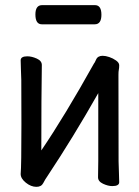

<svg xmlns="http://www.w3.org/2000/svg" viewBox="-20 -705 540 744"><path d="M121.1 19Q100.1 19 80.1 2.9Q60.1 -13.2 60.1 -30.8Q63 -61 63 -225.1Q63 -374 62.5 -395Q62 -416 61 -438.5Q60.1 -460.9 60.1 -471.2Q60.1 -486.8 85.9 -486.8Q103 -486.8 122.6 -478Q142.1 -469.2 142.1 -453.1Q140.1 -335 140.1 -122.1Q231 -255.9 344.2 -459Q346.2 -460 352.5 -474.4Q358.9 -488.8 377.9 -488.8Q389.2 -488.8 403.6 -483.9Q418 -479 429.9 -470.5Q441.9 -461.9 441.9 -452.1Q441.9 -440.9 440.4 -434.6Q439 -428.2 439 -415Q439 -100.1 439.5 -79.6Q439.9 -59.1 440.9 -35.2Q441.9 -11.2 441.9 1Q441.9 16.1 415 16.1Q398.9 16.1 379.4 7.1Q359.9 -2 359.9 -18.1L360.8 -81.1V-344.2Q264.2 -173.8 164.1 -22.9Q154.8 -9.8 147.5 4.6Q140.1 19 121.1 19ZM142.1 -610.8Q117.2 -610.8 117.2 -648.9Q117.2 -685.1 143.1 -685.1H348.1Q373 -685.1 373 -647.9Q373 -610.8 347.2 -610.8Z"/></svg>

Font: LXGW WenKai Mono GB Screen
Style: Regular
Weight: 400
Monospace: yes
Designer: LXGW / Fontworks Inc.
Foundry: LXGW / Fontworks Inc.
Version: Version 1.510;January 18,2025